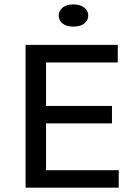

<svg xmlns="http://www.w3.org/2000/svg" viewBox="-20 -870 651 890"><path d="M98.6 0ZM98.6 -662.1H525.9V-580.6H193.4V-378.9H499V-297.9H193.4V-81.1H530.3V0H98.6ZM252 -798.3Q252 -819.3 270 -834.5Q288.1 -849.6 319.8 -849.6Q352.5 -849.6 370.8 -834.5Q389.2 -819.3 389.2 -798.3Q389.2 -775.9 370.8 -761.2Q352.5 -746.6 319.8 -746.6Q288.1 -746.6 270 -761.2Q252 -775.9 252 -798.3Z"/></svg>

Font: PT Astra Sans
Style: Regular
Weight: 400
Designer: A.Korolkova, I. Chaeva
Foundry: ParaType Ltd
Version: Version 1.001; ttfautohint (v1.6)